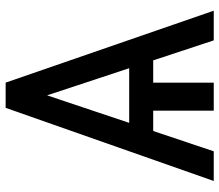

<svg xmlns="http://www.w3.org/2000/svg" viewBox="-68 -699 767 671"><g transform="rotate(-90 315.5 -363.5)"><path d="M509.9 0 440 -211.6H362.2V0H264.2V-211.6H193.2L122.2 0H18.5L274.1 -727.3H362.2L613.6 0ZM412.6 -295.5 317.8 -582.4 221.6 -295.5Z"/></g></svg>

Font: Inter Alia
Style: Regular
Weight: 400
Designer: Rasmus Andersson (Latin, Greek, Cyrillic etc.) and Evan from Shavian.info (Shavian, old style figures)
Foundry: Shavian.info
Version: Version 0.001;git-37ab20767